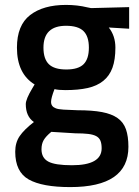

<svg xmlns="http://www.w3.org/2000/svg" viewBox="-20 -530 565 782"><path d="M503 68Q503 232 266 232Q152 232 97 201Q42 170 42 88Q42 51 60 24.5Q78 -2 118 -33Q85 -56 85 -106Q85 -126 112 -171L121 -186Q49 -230 49 -336Q49 -427 102.5 -468.5Q156 -510 249 -510Q295 -510 336 -500L351 -497L506 -501V-413L423 -418Q450 -384 450 -336Q450 -287 438 -254Q426 -221 400.5 -200.5Q375 -180 337 -171.5Q299 -163 246 -163Q218 -163 202 -167Q188 -131 188 -115Q188 -96 207 -89Q216 -85 238.5 -83.5Q261 -82 296 -81Q356 -81 395.5 -73.5Q435 -66 459 -49Q483 -32 493 -3.5Q503 25 503 68ZM157 -336Q157 -290 179 -268.5Q201 -247 250 -247Q299 -247 320.5 -268.5Q342 -290 342 -336Q342 -382 320 -403.5Q298 -425 249 -425Q157 -425 157 -336ZM149 78Q149 113 176.5 128Q204 143 273 143Q394 143 394 74Q394 55 389 43Q384 31 372 24.5Q360 18 339.5 15.5Q319 13 287 13L189 7Q167 25 158 40.5Q149 56 149 78Z"/></svg>

Font: Sunflower Medium
Style: Regular
Weight: 500
Designer: JIKJI
Foundry: JIKJI
Version: Version 1.00